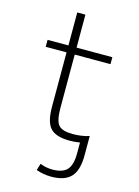

<svg xmlns="http://www.w3.org/2000/svg" viewBox="-135 -764 774 1068"><g transform="rotate(15 252.0 -230.0)"><path d="M418 -22V-5V68Q418 153 382.5 191.5Q347 230 269 230Q224 230 182 215L194 176Q228 190 265 190Q324 190 349.5 162Q375 134 375 68V5Q343 10 318 10Q237 10 205 -24.5Q173 -59 173 -147V-460H53V-500H173V-690H220V-500H426V-460H220V-153Q220 -78 242 -54Q264 -30 323 -30Q374 -30 418 -44Z"/></g></svg>

Font: Mplus 1p Light
Style: Regular
Weight: 300
Version: Version 1.061